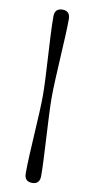

<svg xmlns="http://www.w3.org/2000/svg" viewBox="-98 -789 474 963"><g transform="rotate(10 139.5 -307.0)"><path d="M117 -306.5Q117 -341.5 114.5 -393.5Q112 -445.5 108.5 -503.2Q105 -561 102.5 -614.2Q100 -667.5 100 -705.5Q100 -747.5 139.5 -747.5Q178.5 -747.5 178.5 -705.5Q178.5 -670.5 176 -618Q173.5 -565.5 170.2 -507.2Q167 -449 164.5 -396Q162 -343 162 -306.5Q162 -269.5 164.5 -216.5Q167 -163.5 170.2 -105.2Q173.5 -47 176 5.2Q178.5 57.5 178.5 93Q178.5 135 139.5 135Q100 135 100 93Q100 55 102.5 1.8Q105 -51.5 108.5 -109.2Q112 -167 114.5 -219Q117 -271 117 -306.5Z"/></g></svg>

Font: Fraunces 72pt S000 Black
Style: Regular
Weight: 900
Version: Version 1.000; ttfautohint (v1.8.3)